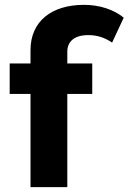

<svg xmlns="http://www.w3.org/2000/svg" viewBox="-20 -773 531 793"><path d="M106 0H258V-385H361V-511H258V-559C258 -601 286 -628 345 -628C382 -628 414 -617 443 -597L491 -700C451 -733 392 -753 327 -753C193 -753 106 -685 106 -566V-511H20V-385H106Z"/></svg>

Font: Finlandica
Style: Bold
Weight: 700
Designer: Niklas Ekholm, Juho Hiilivirta, Jaakko Suomalainen
Foundry: Helsinki Type Studio
Version: Version 2.000;Glyphs 3.2 (3202)